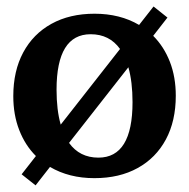

<svg xmlns="http://www.w3.org/2000/svg" viewBox="-20 -534 576 585"><path d="M88.4 30.8 45.9 -2.9 89.4 -58.6Q56.6 -91.3 38.6 -137.7Q20.5 -184.1 20.5 -241.2Q20.5 -317.9 50.8 -374.3Q81.1 -430.7 136.7 -461.4Q192.4 -492.2 268.1 -492.2Q345.7 -492.2 403.8 -458L447.8 -514.2L490.2 -480.5L446.8 -424.8Q479.5 -392.1 497.6 -345.7Q515.6 -299.3 515.6 -242.2Q515.6 -165.5 485.4 -109.1Q455.1 -52.7 399.4 -22Q343.8 8.8 267.6 8.8Q190.4 8.8 132.3 -25.4ZM152.3 -260.7Q152.3 -198.7 165 -154.3L345.7 -384.8Q313.5 -429.7 256.3 -429.7Q152.3 -429.7 152.3 -260.7ZM279.8 -53.7Q383.8 -53.7 383.8 -222.7Q383.8 -284.7 371.1 -329.1L190.4 -98.6Q222.7 -53.7 279.8 -53.7Z"/></svg>

Font: Markazi Text
Style: Bold
Weight: 700
Designer: Borna Izadpanah (Arabic designer), Fiona Ross (Arabic design director) and Florian Runge (Latin designer)
Foundry: Borna Izadpanah and Florian Runge
Version: Version 1.001; ttfautohint (v1.8.3)